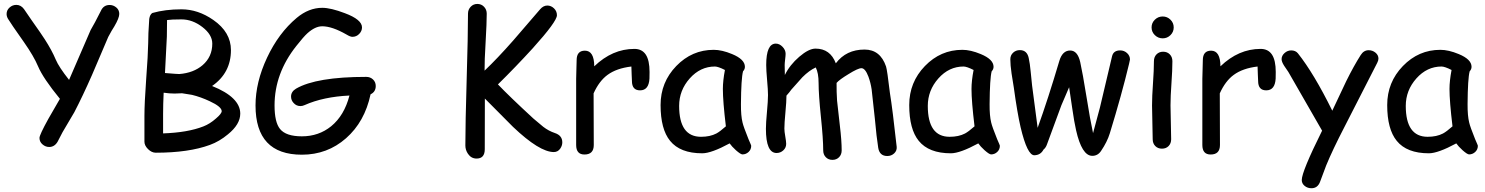

<svg xmlns="http://www.w3.org/2000/svg" viewBox="-20 -768 7696 995"><path d="M572.3 -630.9Q560.5 -613.3 541 -576.7L457 -379.9Q408.2 -269 365.2 -186.5L304.2 -83L278.3 -33.2Q262.2 -6.3 234.9 -6.3Q215.8 -6.3 200.2 -19.8Q184.6 -33.2 184.6 -53.2Q184.6 -68.8 230.5 -151.9L290.5 -255.9Q203.1 -362.8 177.2 -424.3Q155.3 -476.6 104 -549.8Q33.7 -649.4 21.5 -670.4Q14.2 -683.1 14.2 -695.3Q14.2 -715.3 29.5 -729Q44.9 -742.7 64.5 -742.7Q88.4 -742.7 104.5 -720.7L143.6 -663.6Q195.3 -590.8 211.9 -564.5Q248.5 -507.8 269 -459Q285.2 -420.4 337.9 -354L449.7 -612.3Q468.8 -644 502.4 -710.9Q516.1 -742.2 547.9 -742.2Q567.4 -742.2 582.8 -729.2Q598.1 -716.3 598.1 -695.8Q598.1 -674.8 572.3 -630.9Z M1067.9 -17.1Q958 23.4 787.1 23.4Q766.1 23.4 747.3 4.9Q728.5 -13.7 728.5 -33.7V-167Q728.5 -232.9 737.3 -354.5Q747.1 -485.8 748 -544.4Q747.6 -586.4 753.4 -669.9Q756.8 -692.9 769.5 -700.7Q835.9 -719.7 920.4 -719.7Q1006.3 -719.7 1085.4 -664.6Q1176.8 -601.1 1176.8 -508.3Q1176.8 -390.1 1079.1 -322.3Q1152.3 -293 1188.7 -257.1Q1225.1 -221.2 1225.1 -179.2Q1225.1 -123.5 1161.1 -71.8Q1116.7 -34.7 1067.9 -17.1ZM920.4 -667.5Q867.2 -667.5 845.7 -664.1L844.7 -578.6L835 -389.6Q904.3 -383.8 909.2 -384.3Q982.9 -390.1 1029.8 -430.2Q1080.1 -473.6 1080.1 -542Q1080.1 -588.4 1028.8 -627.9Q977.5 -667.5 920.4 -667.5ZM975.1 -276.4 923.3 -284.7Q917 -284.7 904.1 -283.9Q891.1 -283.2 884.3 -283.2Q857.9 -283.2 828.1 -287.6Q825.2 -226.1 825.2 -177.7V-76.7Q953.1 -81.1 1033.7 -112.8Q1067.9 -126 1099.1 -153.8Q1128.9 -179.2 1128.9 -191.9Q1128.9 -214.8 1066.4 -243.7Q1019.5 -265.6 975.1 -276.4Z M1900.4 -279.3Q1870.1 -136.7 1773.2 -51.5Q1676.3 33.7 1544.4 33.7Q1424.3 33.7 1364.3 -30Q1304.2 -93.8 1304.2 -221.7Q1304.2 -341.8 1364 -469.2Q1423.8 -596.7 1517.6 -675.3Q1580.1 -727.5 1649.9 -727.5Q1694.3 -727.5 1767.1 -699.7Q1856 -666.5 1856 -626Q1856 -606.9 1841.3 -592Q1826.7 -577.1 1806.2 -577.1Q1795.4 -577.1 1775.9 -588.9Q1701.2 -631.8 1649.9 -631.8Q1613.3 -631.8 1573.2 -595.7Q1553.2 -577.6 1515.6 -529.8Q1402.8 -387.7 1402.8 -221.7Q1402.8 -134.3 1431.2 -99.6Q1461.9 -61.5 1544.4 -61.5Q1631.8 -61.5 1696.3 -113.8Q1764.2 -169.4 1791 -272.9Q1655.8 -266.6 1559.1 -223.6Q1547.9 -218.3 1537.1 -218.3Q1515.6 -218.3 1501.5 -234.4Q1488.3 -248.5 1488.3 -267.6Q1488.3 -293 1514.2 -308.6Q1619.6 -369.6 1877.9 -369.6Q1898.9 -369.6 1913.1 -356.2Q1927.2 -342.8 1927.2 -322.3Q1927.2 -292 1900.4 -279.3Z M2850.1 20Q2775.9 20 2638.7 -110.4L2492.7 -257.3V-250.5L2492.2 5.4Q2492.2 53.7 2449.7 53.7Q2421.9 53.7 2405.3 29.3Q2391.6 9.3 2391.6 -14.2Q2391.6 -128.4 2398.4 -356Q2405.3 -583.5 2405.3 -697.3Q2405.3 -718.3 2419.2 -732.9Q2433.1 -747.6 2453.6 -747.6Q2474.6 -747.6 2488.5 -732.9Q2502.4 -718.3 2502.4 -697.3Q2502.4 -649.9 2496.6 -549.8Q2490.7 -453.1 2491.2 -401.9Q2556.6 -463.9 2639.2 -557.6L2779.3 -720.2Q2795.9 -739.3 2816.4 -739.3Q2835.9 -739.3 2851.1 -724.6Q2866.2 -710 2866.2 -689Q2866.2 -656.7 2740.2 -517.1Q2653.3 -421.9 2560.5 -330.6Q2619.1 -269 2744.1 -153.8L2795.4 -110.8Q2823.2 -89.4 2855.5 -78.6Q2894 -65.9 2894 -30.3Q2894 -13.7 2883.8 1.5Q2871.1 20 2850.1 20Z M3345.7 -360.8Q3342.3 -299.8 3296.9 -299.8Q3254.9 -299.8 3254.9 -348.1Q3254.9 -357.4 3253.4 -382.3L3252 -423.3Q3174.8 -414.1 3128.4 -379.9Q3085 -348.1 3056.2 -284.2L3057.1 -16.6Q3057.1 32.7 3008.8 32.7Q2965.8 32.7 2965.8 -16.6V-359.4Q2965.8 -375.5 2967 -407.7Q2968.3 -439.9 2968.3 -456.1Q2968.3 -505.4 3011.2 -505.4Q3059.1 -505.4 3059.6 -424.3Q3153.3 -514.6 3267.6 -514.6Q3307.1 -514.6 3326.7 -484.9Q3346.2 -455.1 3346.2 -395Q3346.2 -369.6 3345.7 -360.8Z M3827.6 32.2Q3818.4 32.2 3793.9 10.7Q3772 -9.3 3761.2 -24.9Q3714.4 0.5 3678.7 13.4Q3643.1 26.4 3619.1 26.4Q3504.9 26.4 3452.6 -38.1Q3403.3 -98.6 3403.3 -223.6Q3403.3 -341.8 3484.6 -425.8Q3565.9 -509.8 3678.7 -509.8Q3721.2 -509.8 3773.9 -487.8Q3840.3 -460.4 3840.3 -421.9Q3840.3 -408.7 3830.6 -398.4Q3825.7 -379.9 3823 -337.4Q3820.3 -294.9 3819.8 -228.5Q3819.3 -168 3828.1 -132.8Q3833 -111.3 3858.9 -46.9Q3862.3 -38.1 3870.1 -21L3873 -12.7Q3873 6.8 3859.4 19.5Q3845.7 32.2 3827.6 32.2ZM3726.1 -307.1Q3726.1 -328.1 3728.8 -352.8Q3731.4 -377.4 3736.8 -405.3Q3718.8 -414.6 3705.8 -418.9Q3692.9 -423.3 3685.1 -423.3Q3609.4 -423.3 3554.4 -361.6Q3499.5 -299.8 3499.5 -219.2Q3499.5 -139.2 3527.8 -99.1Q3556.2 -59.1 3612.8 -59.1Q3659.7 -59.1 3692.4 -76.2Q3710 -85.4 3741.7 -113.3Q3726.1 -242.7 3726.1 -307.1Z M4578.1 40.5Q4538.1 40.5 4531.2 -2Q4522.5 -55.7 4513.7 -153.3L4497.1 -304.7Q4492.2 -338.4 4480.5 -370.6Q4463.9 -414.6 4444.3 -414.6Q4426.3 -414.6 4377 -383.8Q4330.1 -355.5 4315.4 -338.4Q4314.9 -292.5 4317.9 -246.6L4332.5 -116.2Q4341.8 -39.1 4341.8 11.2Q4341.8 32.7 4328.4 46.6Q4314.9 60.5 4293.9 60.5Q4272.9 60.5 4259.5 46.6Q4246.1 32.7 4246.1 11.2Q4246.1 -47.9 4234.1 -163.3Q4222.2 -278.8 4222.2 -337.9Q4222.2 -389.6 4207.5 -418.5Q4173.3 -402.8 4138.2 -367.7L4080.6 -303.2Q4072.8 -291.5 4055.7 -272.5Q4055.7 -243.2 4050.3 -186Q4044.9 -128.9 4044.9 -101.6Q4044.9 -86.9 4049.6 -60.5Q4054.2 -34.2 4054.2 -22.5Q4054.2 -2.4 4039.3 11.2Q4024.4 24.9 4004.4 24.9Q3949.2 24.9 3949.2 -100.6Q3949.2 -129.9 3954.6 -188Q3960 -246.1 3960 -275.4Q3960 -301.3 3955.3 -353Q3950.7 -404.8 3950.7 -431.2Q3950.7 -542 4000.5 -542Q4019.5 -542 4035.4 -525.4Q4051.3 -508.8 4051.3 -489.3Q4051.3 -480 4048.8 -460.4Q4046.4 -440.9 4046.4 -430.7L4047.4 -379.4Q4072.8 -431.6 4122.1 -473.9Q4171.4 -516.1 4206.1 -516.1Q4282.7 -516.1 4311.5 -439.9Q4338.4 -475.6 4375.5 -493.4Q4412.6 -511.2 4460.4 -511.2Q4542 -511.2 4571.8 -423.3Q4577.6 -405.8 4591.8 -286.1Q4605.5 -202.1 4627 -6.3Q4628.4 13.2 4613.8 26.9Q4599.1 40.5 4578.1 40.5Z M5116.2 32.2Q5106.9 32.2 5082.5 10.7Q5060.5 -9.3 5049.8 -24.9Q5002.9 0.5 4967.3 13.4Q4931.6 26.4 4907.7 26.4Q4793.5 26.4 4741.2 -38.1Q4691.9 -98.6 4691.9 -223.6Q4691.9 -341.8 4773.2 -425.8Q4854.5 -509.8 4967.3 -509.8Q5009.8 -509.8 5062.5 -487.8Q5128.9 -460.4 5128.9 -421.9Q5128.9 -408.7 5119.1 -398.4Q5114.3 -379.9 5111.6 -337.4Q5108.9 -294.9 5108.4 -228.5Q5107.9 -168 5116.7 -132.8Q5121.6 -111.3 5147.5 -46.9Q5150.9 -38.1 5158.7 -21L5161.6 -12.7Q5161.6 6.8 5147.9 19.5Q5134.3 32.2 5116.2 32.2ZM5014.6 -307.1Q5014.6 -328.1 5017.3 -352.8Q5020 -377.4 5025.4 -405.3Q5007.3 -414.6 4994.4 -418.9Q4981.4 -423.3 4973.6 -423.3Q4897.9 -423.3 4843 -361.6Q4788.1 -299.8 4788.1 -219.2Q4788.1 -139.2 4816.4 -99.1Q4844.7 -59.1 4901.4 -59.1Q4948.2 -59.1 4981 -76.2Q4998.5 -85.4 5030.3 -113.3Q5014.6 -242.7 5014.6 -307.1Z M5831.1 -437Q5793 -277.8 5731.4 -77.1Q5717.8 -32.7 5686 14.2Q5668.9 40 5639.6 39.6Q5586.4 38.6 5556.6 -92.8Q5546.9 -134.8 5536.6 -207L5520.5 -315.9L5480.5 -222.7L5406.2 -21Q5399.9 -2.4 5387.7 7.3Q5373 35.6 5340.8 36.6Q5303.7 38.1 5269 -108.9Q5251.5 -184.6 5233.9 -314L5222.2 -387.2Q5215.8 -431.2 5215.8 -460.9Q5215.8 -481.4 5230.2 -494.9Q5244.6 -508.3 5265.1 -508.3Q5302.2 -508.3 5311 -467.8Q5317.4 -439 5321.3 -396.5L5328.6 -324.7L5357.4 -105.5Q5411.6 -255.9 5469.7 -452.1Q5485.8 -506.3 5525.9 -506.3Q5564.5 -506.3 5578.1 -445.8Q5590.8 -388.7 5609.9 -270Q5629.4 -147 5644.5 -78.1L5680.2 -210.9L5743.2 -477.1Q5750.5 -506.8 5785.2 -506.8Q5805.7 -506.8 5820.8 -492.9Q5835.9 -479 5835.9 -459.5Q5835.9 -457 5831.1 -437Z M6005.4 -569.3Q5981.9 -569.3 5964.8 -585.9Q5947.8 -602.5 5947.8 -626Q5947.8 -649.4 5964.8 -666Q5981.9 -682.6 6005.4 -682.6Q6028.8 -682.6 6045.7 -666Q6062.5 -649.4 6062.5 -626Q6062.5 -602.5 6045.7 -585.9Q6028.8 -569.3 6005.4 -569.3ZM6045.9 -221.7Q6045.9 -192.4 6047.6 -134Q6049.3 -75.7 6049.3 -46.4Q6049.3 -24.9 6036.1 -11.2Q6022.9 2.4 6001.5 2.4Q5980.5 2.4 5967 -11.2Q5953.6 -24.9 5953.6 -46.4Q5953.6 -75.7 5951.9 -134Q5950.2 -192.4 5950.2 -221.7Q5950.2 -267.6 5955.1 -336.2Q5960 -404.8 5960 -450.7Q5960 -472.7 5973.4 -486.3Q5986.8 -500 6007.8 -500Q6028.8 -500 6042.2 -486.3Q6055.7 -472.7 6055.7 -450.7Q6055.7 -404.8 6050.8 -336.2Q6045.9 -267.6 6045.9 -221.7Z M6590.8 -360.8Q6587.4 -299.8 6542 -299.8Q6500 -299.8 6500 -348.1Q6500 -357.4 6498.5 -382.3L6497.1 -423.3Q6419.9 -414.1 6373.5 -379.9Q6330.1 -348.1 6301.3 -284.2L6302.2 -16.6Q6302.2 32.7 6253.9 32.7Q6210.9 32.7 6210.9 -16.6V-359.4Q6210.9 -375.5 6212.2 -407.7Q6213.4 -439.9 6213.4 -456.1Q6213.4 -505.4 6256.3 -505.4Q6304.2 -505.4 6304.7 -424.3Q6398.4 -514.6 6512.7 -514.6Q6552.2 -514.6 6571.8 -484.9Q6591.3 -455.1 6591.3 -395Q6591.3 -369.6 6590.8 -360.8Z M7117.2 -442.4 6948.2 -111.8Q6885.7 8.8 6852.5 89.8L6820.3 175.8Q6807.6 207.5 6776.4 207.5Q6755.9 207.5 6741 195.3Q6726.1 183.1 6726.1 165Q6726.1 121.1 6831.5 -90.8L6656.7 -395L6634.8 -427.2Q6621.6 -447.8 6621.6 -461.4Q6621.6 -479.5 6637 -493.2Q6652.3 -506.8 6671.4 -506.8Q6693.8 -506.8 6706.1 -491.7Q6789.1 -387.2 6884.3 -194.3L6956.5 -347.2Q6995.6 -426.3 7031.7 -482.9Q7047.4 -507.8 7072.8 -507.8Q7092.8 -507.8 7108.2 -495.1Q7123.5 -482.4 7123.5 -464.4Q7123.5 -454.6 7117.2 -442.4Z M7593.3 32.2Q7584 32.2 7559.6 10.7Q7537.6 -9.3 7526.9 -24.9Q7480 0.5 7444.3 13.4Q7408.7 26.4 7384.8 26.4Q7270.5 26.4 7218.3 -38.1Q7168.9 -98.6 7168.9 -223.6Q7168.9 -341.8 7250.2 -425.8Q7331.5 -509.8 7444.3 -509.8Q7486.8 -509.8 7539.6 -487.8Q7606 -460.4 7606 -421.9Q7606 -408.7 7596.2 -398.4Q7591.3 -379.9 7588.6 -337.4Q7585.9 -294.9 7585.4 -228.5Q7585 -168 7593.8 -132.8Q7598.6 -111.3 7624.5 -46.9Q7627.9 -38.1 7635.7 -21L7638.7 -12.7Q7638.7 6.8 7625 19.5Q7611.3 32.2 7593.3 32.2ZM7491.7 -307.1Q7491.7 -328.1 7494.4 -352.8Q7497.1 -377.4 7502.4 -405.3Q7484.4 -414.6 7471.4 -418.9Q7458.5 -423.3 7450.7 -423.3Q7375 -423.3 7320.1 -361.6Q7265.1 -299.8 7265.1 -219.2Q7265.1 -139.2 7293.5 -99.1Q7321.8 -59.1 7378.4 -59.1Q7425.3 -59.1 7458 -76.2Q7475.6 -85.4 7507.3 -113.3Q7491.7 -242.7 7491.7 -307.1Z"/></svg>

Font: YBG Kramawirya
Style: Regular
Weight: 400
Designer: R.S. Wihananto
Foundry: R.S. Wihananto
Version: Version 2.0.1